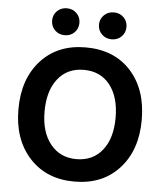

<svg xmlns="http://www.w3.org/2000/svg" viewBox="-59 -929 841 988"><g transform="rotate(5 361.5 -435.5)"><path d="M680 -339Q680 -183 593.5 -88Q507 7 362 7Q217 7 130 -88Q43 -183 43 -339Q43 -496 129.5 -591Q216 -686 361 -686Q508 -686 594 -591.5Q680 -497 680 -339ZM178 -339Q178 -233 228 -171Q278 -109 362 -109Q447 -109 496 -170.5Q545 -232 545 -339Q545 -446 496 -508Q447 -570 361 -570Q276 -570 227 -508Q178 -446 178 -339ZM560 -809Q560 -779 540 -759Q520 -739 489 -739Q459 -739 438.5 -759Q418 -779 418 -809Q418 -838 438.5 -858Q459 -878 489 -878Q520 -878 540 -858Q560 -838 560 -809ZM317 -809Q317 -779 297 -759Q277 -739 247 -739Q216 -739 196 -759Q176 -779 176 -809Q176 -838 196 -858Q216 -878 247 -878Q277 -878 297 -858Q317 -838 317 -809Z"/></g></svg>

Font: Hind Vadodara SemiBold
Style: Regular
Weight: 600
Designer: Hitesh Malaviya
Foundry: Indian Type Foundry
Version: Version 1.001;PS 1.0;hotconv 1.0.86;makeotf.lib2.5.63406; tt